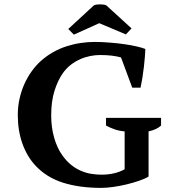

<svg xmlns="http://www.w3.org/2000/svg" viewBox="-20 -870 818 901"><path d="M677.2 -41.5Q660.6 -31.2 632.8 -21.7Q605 -12.2 573.7 -4.6Q542.5 2.9 511 7.3Q479.5 11.7 455.6 11.7Q352.5 11.7 275.1 -12.9Q197.8 -37.6 146 -93.3Q106.4 -136.2 85 -196.5Q63.5 -256.8 63.5 -331.1Q63.5 -370.1 71.8 -407Q80.1 -443.8 94.7 -476.3Q109.4 -508.8 129.2 -536.1Q148.9 -563.5 171.9 -584Q198.7 -607.9 229 -625Q259.3 -642.1 291.7 -652.6Q324.2 -663.1 358.2 -668.2Q392.1 -673.3 425.8 -673.3Q441.4 -673.3 460.2 -672.4Q479 -671.4 498.3 -669.9Q517.6 -668.5 535.6 -666.3Q553.7 -664.1 567.4 -662.1Q594.7 -658.2 620.6 -652.3Q646.5 -646.5 662.1 -640.1Q661.6 -626 659.9 -603.8Q658.2 -581.5 655.3 -556.2Q652.3 -530.8 648.2 -504.9Q644 -479 639.6 -458.5H600.6L547.9 -600.6Q528.3 -606 504.2 -608.9Q480 -611.8 448.7 -611.8Q426.3 -611.8 402.3 -606.9Q378.4 -602.1 355.5 -591.8Q332.5 -581.5 312 -565.7Q291.5 -549.8 275.4 -527.3Q251.5 -493.7 235.8 -444.1Q220.2 -394.5 220.2 -328.6Q220.2 -272.5 234.1 -223.9Q248 -175.3 272.5 -141.1Q292 -113.8 314 -96.2Q335.9 -78.6 359.9 -68.4Q383.8 -58.1 408.4 -54.2Q433.1 -50.3 457.5 -50.3Q486.8 -50.3 514.6 -56.6Q542.5 -63 564.9 -75.7V-253.4Q540 -255.4 518.3 -262.9Q496.6 -270.5 477.5 -280.8V-316.9H735.8V-280.8Q727.1 -272.5 713.1 -265.4Q699.2 -258.3 677.2 -253.4ZM326.7 -707.5 300.3 -733.9 420.4 -844.7Q429.7 -849.6 449.5 -849.6Q469.2 -849.6 479 -844.7L597.2 -736.8L570.8 -708.5L445.8 -761.2Z"/></svg>

Font: PT Astra Serif
Style: Bold
Weight: 700
Designer: A.Korolkova, I. Chaeva
Foundry: ParaType Ltd
Version: Version 1.002